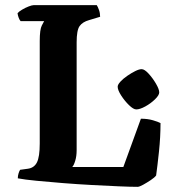

<svg xmlns="http://www.w3.org/2000/svg" viewBox="-20 -724 669 744"><path d="M513 0Q487 0 440.5 -2Q394 -4 337.5 -7Q281 -10 224.5 -14.5Q168 -19 121.5 -23.5Q75 -28 49 -33Q49 -43 52 -52.5Q55 -62 58 -66L87 -70Q112 -73 123 -94.5Q134 -116 134 -168V-565Q134 -610 142 -625Q150 -640 151 -642H60Q56 -646 52.5 -655Q49 -664 48 -673Q53 -679 65.5 -686.5Q78 -694 91 -699Q104 -704 110 -704H355Q359 -698 363.5 -685.5Q368 -673 368 -659L325 -646Q300 -639 288.5 -623Q277 -607 277 -560V-142Q277 -119 271.5 -101Q266 -83 260 -77H458L526 -264Q552 -264 572.5 -258Q593 -252 602 -247Q602 -193 596 -136.5Q590 -80 585 -44Q579 -36 564 -26Q549 -16 534.5 -8Q520 0 513 0ZM508 -300Q497 -300 480 -316.5Q463 -333 449.5 -354Q436 -375 436 -388Q436 -396 446.5 -407.5Q457 -419 473 -430Q489 -441 504 -448.5Q519 -456 529 -456Q540 -456 556 -438.5Q572 -421 584.5 -399.5Q597 -378 597 -366Q597 -355 580.5 -339Q564 -323 543 -311.5Q522 -300 508 -300Z"/></svg>

Font: Texturina
Style: Bold
Weight: 700
Designer: Guillermo Torres Carreño
Foundry: Omnibus-Type
Version: Version 1.002; ttfautohint (v1.8.3)